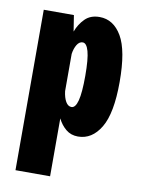

<svg xmlns="http://www.w3.org/2000/svg" viewBox="-81 -568 613 825"><g transform="rotate(10 225.0 -155.5)"><path d="M44.5 200V-500H176L187 -430Q199.5 -463.5 223.2 -487.2Q247 -511 286.5 -511Q347.5 -511 383.5 -449.5Q419.5 -388 419.5 -251Q419.5 -114 382 -51.5Q344.5 11 283.5 11Q252.5 11 230.8 -7Q209 -25 195.5 -52.5V200ZM234 -391Q219 -391 209 -374.5Q199 -358 195.5 -334V-171.5Q199 -143 209 -126Q219 -109 234 -109Q251.5 -109 260.5 -143.2Q269.5 -177.5 269.5 -251Q269.5 -324.5 260.2 -357.8Q251 -391 234 -391Z"/></g></svg>

Font: Trispace Condensed
Style: Bold
Weight: 700
Width: 3
Designer: Tyler Finck
Foundry: Etcetera Type Company
Version: Version 1.210; ttfautohint (v1.8.3)